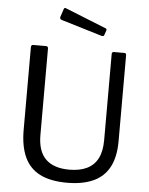

<svg xmlns="http://www.w3.org/2000/svg" viewBox="-63 -1015 835 1075"><g transform="rotate(5 354.5 -477.0)"><path d="M622 -247Q622 -158 591.5 -101Q561 -44 501 -17Q441 10 355 10Q261 10 202 -20Q143 -50 115 -111Q87 -172 87 -264V-728Q87 -742 99 -742H171Q183 -742 183 -729V-243Q183 -152 228 -108Q273 -64 361 -64Q419 -64 459.5 -83.5Q500 -103 520.5 -143Q541 -183 541 -246V-729Q541 -742 552 -742H611Q622 -742 622 -730V-247ZM252 -958Q255 -966 263 -963L495 -870Q503 -867 499 -856L491 -834Q490 -828 486.5 -826.5Q483 -825 476 -826L247 -895Q232 -900 237 -913Z"/></g></svg>

Font: Libre Franklin
Style: Regular
Weight: 400
Designer: Pablo Impallari, Rodrigo Fuenzalida, Nhung Nguyen
Foundry: Impallari Type
Version: Version 3.000